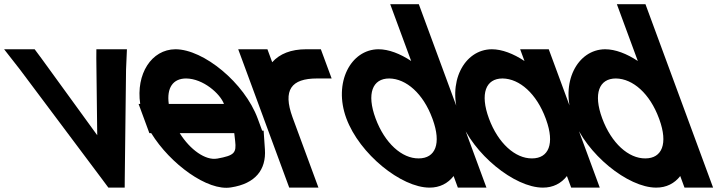

<svg xmlns="http://www.w3.org/2000/svg" viewBox="-284 -849 3437 920"><path d="M-188.5 -516 -264.3 -613H-118L-86 -570L181.9 -201L177.5 -570L177.8 -613H324.2L320 -516L313.8 7L313.5 50H235.3L203.3 7Z M524.7 -351H789.1C771 -400 690 -472 608.1 -473C544.6 -473 514.1 -428 524.7 -351ZM440.6 -211H431.7L405.9 -281L380.1 -351H387.8C366.7 -494.4 441.6 -612.1 556.4 -613C691.6 -613 887.8 -452 950.8 -281L972.2 -223H979.2L985.4 -133C991.8 -37 941 31 822.7 49C711.3 68 531.5 -63.3 440.6 -211ZM838.5 -211H577.2C627.2 -131 700.8 -79.5 755.6 -89H756.5C840.2 -104 849 -117 842.8 -173Z M1020.3 -550.9C1056 -591 1110.3 -613 1183.4 -613H1253.4L1305.1 -473H1235.1C1111 -473 1070.4 -417.6 1117.5 -287.5L1119.5 -282L1145.3 -212L1216.1 -20L1241.9 50H1101.9L1076.1 -20L1005.3 -212L979.5 -282C979.1 -283.2 978.6 -284.5 978.2 -285.7L883.3 -543L857.4 -613H997.4Z M1375.5 -282C1312.4 -453 1396.4 -612 1529.4 -613C1578.4 -613 1633.2 -591.8 1686.2 -556.7L1611.6 -759L1585.8 -829H1722.8L1748.6 -759L1923.2 -285.6L1924.5 -282L2021.1 -20L2046.9 50H1909.9L1889.5 -5.5C1862.5 29.4 1823.2 50.4 1773.9 50C1638.8 50 1438.6 -111 1375.5 -282ZM1515.5 -282C1559.4 -163 1641.9 -89 1722.3 -90C1802.7 -90 1831.4 -160.8 1789.5 -276.6L1787.5 -282C1744 -400 1663 -472 1581.1 -473C1500.3 -473 1472 -400 1515.5 -282Z M1918.9 -281C1855.4 -453 1939.4 -612 2072.4 -613C2121.4 -613 2176.2 -591.8 2229.2 -556.6L2208.4 -613H2345.4L2371.3 -543L2466.6 -284.6L2467.9 -281L2564.1 -20L2589.9 50H2452.9L2432.5 -5.5C2405.5 29.4 2366.2 50.4 2316.9 50C2181.8 50 1981.6 -111 1918.9 -281ZM2058.9 -281C2102.4 -163 2184.9 -89 2265.3 -90C2345.7 -90 2374.4 -160.8 2332.8 -275.7L2330.9 -281C2287 -400 2206 -472 2124.1 -473C2043.3 -473 2015 -400 2058.9 -281Z M2461.5 -282C2398.4 -453 2482.4 -612 2615.4 -613C2664.4 -613 2719.2 -591.8 2772.2 -556.7L2697.6 -759L2671.8 -829H2808.8L2834.6 -759L3009.2 -285.6L3010.5 -282L3107.1 -20L3132.9 50H2995.9L2975.5 -5.5C2948.5 29.4 2909.2 50.4 2859.9 50C2724.8 50 2524.6 -111 2461.5 -282ZM2601.5 -282C2645.4 -163 2727.9 -89 2808.3 -90C2888.7 -90 2917.4 -160.8 2875.5 -276.6L2873.5 -282C2830 -400 2749 -472 2667.1 -473C2586.3 -473 2558 -400 2601.5 -282Z"/></svg>

Font: Nordica Plus
Style: NordicaClassicRgCondOpObl
Weight: 500
Version: Version 1.01